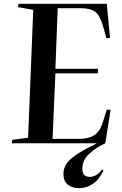

<svg xmlns="http://www.w3.org/2000/svg" viewBox="-20 -750 640 1005"><path d="M42 0 44 -18 127 -29 154 -698 74 -713 77 -730H539L556 -552L537 -550L518 -617Q502 -672 476.5 -689.5Q451 -707 405 -707H282L270 -390H493L492 -366H270L255 -23H392Q443 -23 473 -42Q503 -61 518 -109L539 -176L559 -175L531 0Q483 22 447 55Q411 88 411 134Q411 157 422 166.5Q433 176 449 176Q464 176 480.5 168Q497 160 513 138L522 143Q496 194 463 214.5Q430 235 394 235Q358 235 335 216.5Q312 198 312 160Q312 133 327 109Q342 85 380 59.5Q418 34 487 0Z"/></svg>

Font: Literata 72pt SemiBold
Style: Italic
Weight: 600
Italic angle: -2°
Designer: Latin by Veronika Burian and Jose Scaglione. Greek by Irene Vlachou. Cyrillic by Vera Evstafieva
Foundry: TypeTogether
Version: Version 3.002